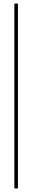

<svg xmlns="http://www.w3.org/2000/svg" viewBox="-20 -930 180 1070"><path d="M60 -910H80V120H60Z"/></svg>

Font: Big Shoulders Display SC Thin
Style: Regular
Weight: 100
Designer: Patric King
Foundry: XO Type Co
Version: Version 2.002